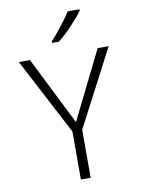

<svg xmlns="http://www.w3.org/2000/svg" viewBox="-101 -1016 802 1084"><g transform="rotate(-10 300.0 -474.0)"><path d="M273 -275 43 -714H107L302 -324L495 -714H558L329 -275V0H273ZM247 -797Q276 -828 310.5 -872Q345 -916 364 -948H432V-940Q408 -907 365 -861.5Q322 -816 286 -788H247Z"/></g></svg>

Font: Noto Sans Mono UI Light
Style: Regular
Weight: 300
Monospace: yes
Designer: Monotype Design team
Foundry: Monotype Imaging Inc.
Version: Version 1.000